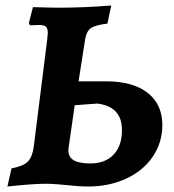

<svg xmlns="http://www.w3.org/2000/svg" viewBox="-20 -669 632 699"><path d="M224 5Q214 4 190 2Q166 0 146 0Q100 0 7 10L22 -56Q65 -64 81.5 -81Q98 -98 103 -136L152 -526Q154 -544 154 -549Q154 -566 147 -572Q140 -578 123 -578L89 -577L85 -585L100 -643Q164 -641 196 -641Q286 -641 385 -649L371 -583Q328 -578 311.5 -567Q295 -556 290 -526L266 -373H365Q464 -373 517.5 -331Q571 -289 571 -214Q571 -150 536 -98.5Q501 -47 439 -18.5Q377 10 301 10Q267 10 224 5ZM424 -195Q424 -238 402 -262Q380 -286 335 -292L252 -286L230 -133Q229 -129 229 -122Q229 -97 248.5 -85.5Q268 -74 309 -74Q363 -74 393.5 -106Q424 -138 424 -195Z"/></svg>

Font: Alegreya
Style: Bold Italic
Weight: 700
Italic angle: -7°
Designer: Juan Pablo del Peral
Foundry: Huerta Tipografica
Version: Version 2.007; ttfautohint (v1.6)